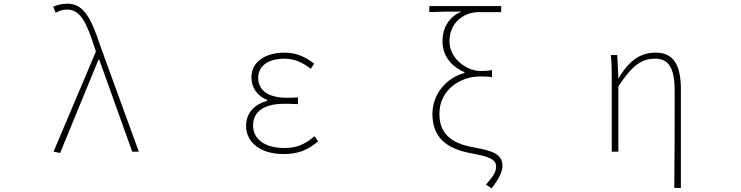

<svg xmlns="http://www.w3.org/2000/svg" viewBox="-20 -827 4040 1047"><path d="M308 7 517 -502H521L701 0H737L528 -574C479 -722 439 -807 348 -807C315 -807 288 -799 270 -790L284 -757C299 -766 319 -775 345 -775C418 -775 451 -705 494 -574L503 -546L272 0Z M1526 13C1605 13 1655 -7 1715 -56L1695 -84C1639 -37 1595 -20 1530 -20C1426 -20 1360 -67 1360 -143C1360 -217 1418 -261 1529 -261C1554 -261 1574 -261 1605 -259V-296C1578 -294 1565 -294 1545 -294C1433 -294 1388 -341 1388 -403C1388 -474 1453 -507 1530 -507C1585 -507 1629 -487 1675 -452L1693 -480C1647 -516 1596 -540 1532 -540C1432 -540 1351 -494 1351 -405C1351 -350 1382 -304 1437 -282V-277C1379 -262 1322 -220 1322 -141C1322 -51 1399 13 1526 13Z M2661 200C2702 147 2720 107 2720 78C2720 14 2668 -4 2570 -22C2471 -39 2376 -77 2376 -206C2376 -338 2491 -410 2597 -410C2623 -410 2639 -410 2663 -406V-445C2636 -440 2625 -440 2599 -440C2529 -440 2431 -504 2431 -602C2431 -705 2511 -761 2591 -761H2713V-794H2321V-761C2391 -764 2423 -764 2495 -764C2432 -735 2393 -681 2393 -602C2393 -517 2447 -462 2513 -433V-429C2420 -405 2338 -319 2338 -205C2338 -62 2436 -12 2550 9C2659 29 2685 46 2685 81C2685 112 2674 128 2630 180Z M3657 198H3693V-339C3693 -475 3651 -540 3557 -540C3476 -540 3414 -503 3354 -401H3352L3346 -527H3311C3316 -474 3316 -438 3316 -396V0H3352V-356C3430 -474 3480 -507 3554 -507C3629 -507 3659 -450 3659 -334C3659 -158 3659 21 3657 198Z"/></svg>

Font: Harano Aji Gothic ExtraLight
Style: Regular
Weight: 250
Foundry: Masamichi Hosoda
Version: HaranoAjiGothic-ExtraLight version 20230610;ttx 4.39.4